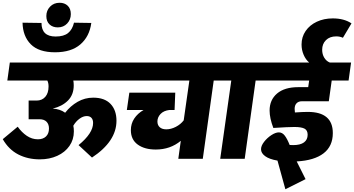

<svg xmlns="http://www.w3.org/2000/svg" viewBox="-31 -1148 2561 1388"><path d="M502 -531Q502 -463 460 -421Q418 -379 350 -363Q403 -360 440 -333Q478 -382 530 -412Q582 -442 643 -442Q725 -442 768 -397Q811 -352 811 -275Q811 -126 634 -9L537 -99Q642 -185 642 -259Q642 -283 630 -296Q618 -309 596 -309Q570 -309 543.5 -289.5Q517 -270 499 -239Q503 -222 503 -198Q503 -139 471 -93Q439 -47 383 -21.5Q327 4 257 4Q170 4 101 -31.5Q32 -67 -11 -142L97 -232Q126 -191 163 -166Q200 -141 243 -141Q280 -141 301.5 -161.5Q323 -182 323 -219Q323 -250 305.5 -268Q288 -286 254 -286H176V-421H233Q273 -421 296.5 -448Q320 -475 320 -523Q320 -549 311 -566H22L40 -696H940L922 -566H499Q502 -550 502 -531Z M304 -1032Q304 -1072 331 -1100Q358 -1128 400 -1128Q436 -1128 458.5 -1106.5Q481 -1085 481 -1046Q481 -1006 454.5 -978Q428 -950 387 -950Q350 -950 327 -971.5Q304 -993 304 -1032ZM132 -984 269 -982Q269 -884 371 -884Q430 -884 461 -909Q492 -934 504 -984L629 -982Q616 -884 550 -827Q484 -770 367 -770Q249 -770 191.5 -828Q134 -886 132 -984Z M1600 -566H1514L1435 0H1258L1276 -130Q1200 -67 1095 -67Q1014 -67 964.5 -103Q915 -139 915 -207Q915 -254 939.5 -291Q964 -328 1007 -353H886L904 -478H1236L1231 -353H1194Q1152 -348 1129.5 -324Q1107 -300 1107 -270Q1107 -243 1124 -228Q1141 -213 1171 -213Q1205 -213 1240 -231Q1275 -249 1297 -278L1338 -566H883L901 -696H1619Z M1903 -566H1817L1738 0H1561L1641 -566H1555L1573 -696H1922Z M2353 -696H2507L2489 -566H2367L2346 -416H2152Q2127 -416 2113 -401.5Q2099 -387 2099 -361Q2099 -351 2101 -335Q2160 -339 2194 -339Q2375 -339 2375 -186Q2375 -91 2308 -39.5Q2241 12 2114 19L2178 147L2032 220L1975 13Q1916 3 1886 -19Q1856 -41 1856 -69Q1856 -94 1878 -122.5Q1900 -151 1930.5 -171Q1961 -191 1985 -191Q2010 -191 2028 -167Q2046 -143 2063 -100L2088 -99Q2140 -99 2166.5 -118.5Q2193 -138 2193 -174Q2193 -206 2170.5 -218Q2148 -230 2097 -230Q2052 -230 1945 -223Q1918 -294 1918 -349Q1918 -426 1972 -472Q2026 -518 2126 -518H2197L2204 -566H1861L1879 -696H2204Q2179 -717 2164 -752Q2149 -787 2149 -826Q2149 -881 2178.5 -924Q2208 -967 2259.5 -991Q2311 -1015 2375 -1015Q2456 -1015 2510 -979L2448 -875Q2426 -885 2400 -885Q2353 -885 2325.5 -858Q2298 -831 2298 -788Q2298 -756 2313 -731Q2328 -706 2353 -696Z"/></svg>

Font: FiraGO Heavy
Style: Italic
Weight: 900
Italic angle: -8°
Designer: bBox Type GmbH
Foundry: bBox Type GmbH
Version: Version 1.001